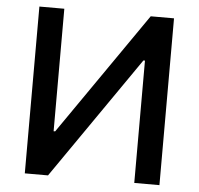

<svg xmlns="http://www.w3.org/2000/svg" viewBox="-52 -780 864 834"><g transform="rotate(5 380.0 -363.5)"><path d="M673.3 0H563.6V-533.4H556.8L187.5 0H86.3V-727.3H195V-193.2H201.7L571.7 -727.3H673.3Z"/></g></svg>

Font: Linik Sans Medium
Style: Regular
Weight: 500
Designer: Rasmus Andersson (font), Cristiano Sobral (main changes)
Foundry: rsms
Version: Version 3.018;June 1, 2022;FontCreator 14.0.0.2814 64-bit; t